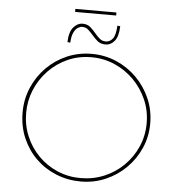

<svg xmlns="http://www.w3.org/2000/svg" viewBox="-62 -1011 989 1076"><g transform="rotate(5 432.5 -472.5)"><path d="M74 -350Q74 -424 102 -489.5Q130 -555 179 -604.5Q228 -654 293 -682Q358 -710 432 -710Q506 -710 571 -682Q636 -654 685.5 -604.5Q735 -555 763.5 -489.5Q792 -424 792 -350Q792 -276 763.5 -211Q735 -146 685.5 -97Q636 -48 571 -20Q506 8 432 8Q358 8 293 -18.5Q228 -45 179 -93Q130 -141 102 -206.5Q74 -272 74 -350ZM94 -349Q94 -279 120 -217.5Q146 -156 192 -109.5Q238 -63 299 -37Q360 -11 429 -11Q500 -11 562 -37Q624 -63 671 -109.5Q718 -156 745 -217.5Q772 -279 772 -350Q772 -420 745 -481.5Q718 -543 671.5 -590Q625 -637 563.5 -664Q502 -691 432 -691Q360 -691 298.5 -663.5Q237 -636 191 -588Q145 -540 119.5 -478.5Q94 -417 94 -349ZM504 -769Q476 -769 459 -783Q442 -797 427 -815Q414 -830 400 -843Q386 -856 365 -856Q354 -856 341 -848Q328 -840 318 -819.5Q308 -799 306 -762L290 -764Q292 -822 315 -848Q338 -874 365 -874Q393 -874 410 -859Q427 -844 441 -827Q454 -811 468.5 -798.5Q483 -786 504 -786Q525 -786 541.5 -805Q558 -824 561 -880L577 -878Q575 -820 554 -794.5Q533 -769 504 -769ZM318 -953H549V-936H318Z"/></g></svg>

Font: Synthetic Thin
Style: Regular
Weight: 100
Designer: Santiago Orozco
Foundry: Typemade
Version: Version 2.000; ttfautohint (v1.8.4.7-5d5b)